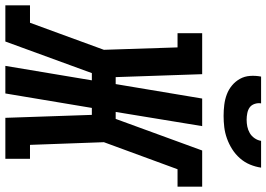

<svg xmlns="http://www.w3.org/2000/svg" viewBox="-193 -836 995 717"><g transform="rotate(90 304.5 -477.5)"><path d="M-34 0V-92H31L132 -368L123 -643H70V-735H223L234 -412H260L314 -735H417L364 -412H390L508 -735H643V-643H578L477 -368L487 -92H539V0H386L375 -323H349L295 0H192L246 -323H219L101 0ZM379 -815Q358 -815 337.5 -817.5Q317 -820 298.5 -827Q280 -834 265 -846.5Q250 -859 240.5 -876Q231 -893 229.5 -913.5Q228 -934 232 -955H332Q330 -943 334 -931Q338 -919 347 -912.5Q356 -906 368.5 -903.5Q381 -901 393 -901Q406 -901 418.5 -903.5Q431 -906 442.5 -912.5Q454 -919 462 -930.5Q470 -942 472 -955H572Q569 -934 560.5 -913.5Q552 -893 537 -876Q522 -859 503 -847Q484 -835 463 -827.5Q442 -820 421 -817.5Q400 -815 379 -815Z"/></g></svg>

Font: Iosevka Slab SmBdExObl
Style: Regular
Weight: 600
Width: 7
Italic angle: -9°
Monospace: yes
Designer: Belleve Invis
Foundry: Belleve Invis
Version: Version 11.1.0; ttfautohint (v1.8.3)